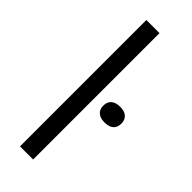

<svg xmlns="http://www.w3.org/2000/svg" viewBox="-264 -838 868 868"><g transform="rotate(45 170.0 -404.0)"><path d="M88 0V-808H172V0ZM224 -396.5Q224 -420.5 239 -433.8Q254 -447 282 -447Q310 -447 324.8 -433.8Q339.5 -420.5 339.5 -396.5Q339.5 -372.5 324.8 -359.5Q310 -346.5 282 -346.5Q254 -346.5 239 -359.5Q224 -372.5 224 -396.5Z"/></g></svg>

Font: Encode Sans Expanded
Style: Regular
Weight: 400
Width: 7
Designer: Multiple Designers
Foundry: Impallari Type
Version: Version 2.000